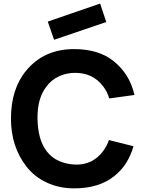

<svg xmlns="http://www.w3.org/2000/svg" viewBox="-20 -1041 806 1077"><path d="M283.2 -817.9 576.2 -917.5 541.5 -1021 248 -919.9ZM590.8 -255.4 729 -220.7Q713.9 -169.4 688.2 -127.9Q662.6 -86.4 618.7 -51.3Q533.2 15.6 396 15.6Q313 15.6 243.4 -16.4Q173.8 -48.3 127.9 -107.4Q41.5 -218.8 41.5 -375Q41.5 -542.5 127 -645Q226.6 -765.6 396 -765.6Q533.7 -765.6 617.7 -697.8Q707 -626.5 734.4 -508.3L592.8 -488.8Q581.5 -527.3 558.1 -557.1Q502.4 -630.9 405.3 -632.3Q356 -633.3 312.3 -613.5Q268.6 -593.8 241.7 -557.1Q188.5 -490.2 190.4 -375Q192.4 -256.8 241.7 -192.9Q268.6 -156.7 311.8 -137.7Q355 -118.7 405.3 -117.7Q500.5 -116.2 558.1 -192.9Q580.6 -223.6 590.8 -255.4Z"/></svg>

Font: Manrope3 ExtraBold
Style: Bold
Weight: 800
Width: 4
Designer: Mikhail Sharanda
Foundry: Mikhail Sharanda
Version: Version 3.000;PS 003.000;hotconv 1.0.88;makeotf.lib2.5.64775